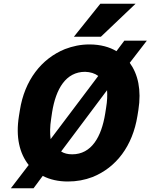

<svg xmlns="http://www.w3.org/2000/svg" viewBox="-20 -958 803 1024"><path d="M81 -339C63 -227 84 -140 133 -78L38 46H159L208 -20C246 0 292 10 342 10C389 10 432 2 474 -14C600 -65 687 -179 713 -340L718 -371C735 -479 716 -562 672 -623L763 -741H643L601 -685C565 -707 516 -721 457 -721C410 -721 368 -712 326 -696C201 -645 111 -530 86 -370ZM253 -326 258 -360C278 -484 331 -575 434 -575C462 -574 485 -567 504 -553L250 -216C246 -245 246 -283 253 -326ZM374 -762H518L703 -938H515ZM306 -150 551 -477C553 -451 552 -419 546 -384L541 -352C521 -228 468 -135 365 -135C341 -135 322 -140 306 -150Z"/></svg>

Font: Asimov Pro
Style: UltObl
Weight: 900
Designer: Google
Version: Version 2.000980; 2014